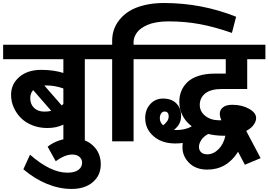

<svg xmlns="http://www.w3.org/2000/svg" viewBox="-35 -921 1749 1251"><path d="M377.9 0V-108.9Q333 -86.9 272.5 -86.9Q220.7 -86.9 175.8 -104.7Q130.9 -122.6 101.1 -152.6Q71.3 -182.6 54.2 -221.4Q37.1 -260.3 37.1 -302.7Q37.1 -373.5 91.1 -419.7Q145 -465.8 233.4 -465.8Q313.5 -465.8 377.9 -445.8V-535.2H-14.6V-629.4H632.3V-535.2H517.6V0ZM268.6 -364.3Q258.3 -364.3 253.9 -363.8L367.2 -233.9Q374 -239.7 377.9 -243.7V-344.7Q321.3 -364.3 268.6 -364.3ZM254.4 -193.8Q278.8 -193.8 298.8 -198.7L181.2 -334Q162.1 -313.5 162.1 -280.8Q162.1 -242.2 187 -218Q211.9 -193.8 254.4 -193.8Z M328.1 129.4 275.4 34.7Q345.2 -19.5 439.9 -19.5Q521.5 -19.5 571.5 28.1Q621.6 75.7 621.6 149.4Q621.6 221.7 569.6 265.9Q517.6 310.1 431.6 310.1Q351.6 310.1 271 277.1Q190.4 244.1 117.2 182.1L160.6 86.9Q294.4 204.1 403.8 204.1Q451.2 204.1 475.6 186Q500 168 500 139.2Q500 116.2 482.7 101.1Q465.3 85.9 436 85.9Q387.7 85.9 328.1 129.4Z M695.8 0V-535.2H603V-629.4H695.8V-656.2Q695.8 -692.4 707 -726.6Q718.3 -760.7 744.1 -793Q770 -825.2 808.1 -848.9Q846.2 -872.6 904.1 -887Q961.9 -901.4 1032.7 -901.4Q1278.8 -901.4 1503.4 -812L1476.1 -706.5Q1362.8 -746.1 1266.1 -763.9Q1169.4 -781.7 1062 -781.7Q1020.5 -781.7 985.6 -775.6Q950.7 -769.5 926.5 -759Q902.3 -748.5 884.3 -735.4Q866.2 -722.2 855.7 -706.8Q845.2 -691.4 840.3 -677Q835.4 -662.6 835.4 -648.4V-629.4H950.2V-535.2H835.4V0Z M1006.3 -149.4Q1006.3 -124.5 1027.8 -104.5Q1064 -131.3 1064 -162.6Q1064 -194.3 1036.6 -194.3Q1023.4 -194.3 1014.9 -181.9Q1006.3 -169.4 1006.3 -149.4ZM1315.4 84.5Q1355.5 84.5 1388.7 51.3Q1421.9 18.1 1433.6 -36.6H1423.3Q1368.2 -36.6 1321.8 -48.3Q1291 -31.7 1276.4 -8.5Q1261.7 14.6 1261.2 35.2Q1261.2 57.6 1275.4 71Q1289.6 84.5 1315.4 84.5ZM1560.5 152.3 1516.1 67.9Q1442.9 184.1 1315.9 184.1Q1241.7 184.1 1197.8 140.9Q1153.8 97.7 1153.8 38.1Q1153.8 22.9 1155.8 10.7Q1135.3 13.7 1106 13.7Q1020 13.7 965.6 -33.4Q911.1 -80.6 911.1 -151.9Q911.1 -206.1 943.8 -242.4Q976.6 -278.8 1027.3 -278.8Q1082.5 -278.8 1113.8 -247.6Q1145 -216.3 1145 -165.5Q1145 -109.9 1098.1 -74.7Q1106.9 -73.7 1112.3 -73.7Q1172.4 -73.7 1214.8 -97.7Q1175.3 -127.4 1154.3 -168.5Q1133.3 -209.5 1133.3 -257.3Q1133.3 -295.9 1146.7 -328.6Q1160.2 -361.3 1187.5 -387Q1214.8 -412.6 1260 -427Q1305.2 -441.4 1364.7 -441.4H1436V-535.2H920.9V-629.4H1694.3V-535.2H1575.7V-341.3H1413.6Q1338.4 -341.3 1302.5 -312.5Q1266.6 -283.7 1266.6 -237.3Q1266.6 -194.3 1302.7 -165.8Q1338.9 -137.2 1394 -137.2H1407.7Q1397 -160.2 1397 -181.2Q1397.5 -205.1 1417.7 -221.7Q1438 -238.3 1478.5 -238.3Q1541 -238.3 1587.4 -212.4Q1633.8 -186.5 1633.8 -151.9Q1633.8 -129.9 1617.4 -107.2Q1601.1 -84.5 1569.3 -67.9L1663.1 109.4Z"/></svg>

Font: Khula Bold
Style: Regular
Weight: 700
Designer: Erin McLaughlin, Steve Matteson
Version: Version 1.000;PS 1.0;hotconv 1.0.72;makeotf.lib2.5.5900